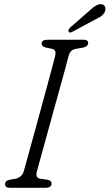

<svg xmlns="http://www.w3.org/2000/svg" viewBox="-20 -888 519 908"><path d="M154.5 -78Q150 -61 154.5 -53Q159 -45 168.5 -43L204.5 -38Q224.5 -33.5 224 -20Q224 -10 216.2 -5Q208.5 0 197.5 0H26Q4 0 4 -17Q4 -33.5 26 -38L51.5 -42.5Q84 -48.5 92.5 -78.5Q96.5 -92.5 107.2 -131.5Q118 -170.5 133 -225Q148 -279.5 164.5 -340Q181 -400.5 196.5 -457.5Q212 -514.5 224 -559.2Q236 -604 241.5 -625.5Q244 -637.5 241 -646Q238 -654.5 224 -657.5L197 -663Q176.5 -668 176.5 -681.5Q177.5 -700 205 -700H376Q397 -700 397 -684.5Q397 -668 371.5 -662.5L338.5 -657Q324 -654 316.2 -646Q308.5 -638 304.5 -624Q299 -602 286.8 -557Q274.5 -512 258.5 -454.8Q242.5 -397.5 226 -337.2Q209.5 -277 194.5 -222.8Q179.5 -168.5 168.8 -129.8Q158 -91 154.5 -78ZM402.5 -837Q440.5 -873.5 463.5 -867.5Q475 -864.5 477.8 -853Q480.5 -841.5 474.5 -830Q467 -816.5 455.8 -809.5Q444.5 -802.5 427 -794L320 -736.5Q308 -731 304 -739Q302 -743.5 305 -748.5Q308 -753.5 312.5 -758.5Z"/></svg>

Font: Fraunces 144pt S100 Light
Style: Italic
Weight: 300
Italic angle: -16°
Version: Version 1.000; ttfautohint (v1.8.3)